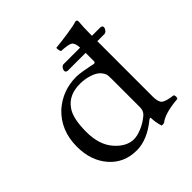

<svg xmlns="http://www.w3.org/2000/svg" viewBox="-186 -849 1011 1011"><g transform="rotate(-45 320.0 -343.0)"><path d="M442 -138V-350Q442 -376 438.5 -386Q435 -396 423 -410Q407 -428 373.5 -438.5Q340 -449 306 -449Q223 -449 184 -394Q150 -351 150 -246Q150 -150 198 -95.5Q246 -41 301 -41Q326 -41 360.5 -55.5Q395 -70 424 -95Q442 -111 442 -138ZM430 -56Q348 11 270 11Q176 11 118 -55.5Q60 -122 60 -226Q60 -347 141 -423Q216 -489 318 -489Q335 -489 362.5 -484.5Q390 -480 410.5 -475.5Q431 -471 432 -471Q442 -471 442 -481V-543H307Q295 -546 295 -556Q295 -564 301 -572.5Q307 -581 316 -583H441Q439 -620 423.5 -629.5Q408 -639 358 -641Q355 -644 353.5 -649.5Q352 -655 351.5 -661Q351 -667 352 -671Q387 -674 445 -682.5Q503 -691 520 -698Q533 -698 533 -688Q529 -648 529 -583H593Q606 -581 606 -570Q606 -563 599 -553.5Q592 -544 583 -543H529V-130Q529 -91 543.5 -77.5Q558 -64 612 -57Q616 -52 616 -43Q616 -34 612 -30Q512 -22 473 10Q462 13 454 10Q443 -28 443 -55Q443 -66 430 -56Z"/></g></svg>

Font: Libertinus Mono
Style: Regular
Weight: 400
Designer: Philipp H. Poll
Foundry: Khaled Hosny
Version: Version 6.7